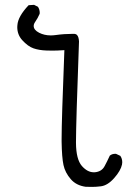

<svg xmlns="http://www.w3.org/2000/svg" viewBox="-20 -773 540 776"><path d="M287.1 -200.2Q287.1 -272 299.3 -605.5Q298.3 -624.5 291 -631.8Q286.6 -636.2 278.3 -636.2Q276.9 -636.2 274.9 -636.2H274.4Q239.7 -636.2 204.6 -631.3Q194.3 -629.9 185.1 -629.9Q159.2 -629.9 138.2 -640.6Q116.2 -651.9 116.2 -668Q116.2 -675.8 121.6 -683.6Q132.8 -699.7 140.1 -716.8Q140.6 -718.8 140.6 -720.7Q140.6 -734.9 133.3 -745.6L117.7 -753.4L95.7 -752Q52.7 -706.5 50.3 -671.4Q49.8 -667.5 49.8 -663.6Q49.8 -632.8 69.8 -610.8Q92.8 -585.4 115.5 -577.6Q138.2 -569.8 168.5 -568.8Q178.7 -568.4 194.1 -568.4Q209.5 -568.4 240.2 -570.3Q229 -287.1 229 -211.4Q229 -205.1 229 -200.2Q230 -136.7 236.6 -106Q243.2 -75.2 266.1 -48.8Q288.1 -23.4 326.2 -18.1Q336.9 -17.6 352.5 -17.6Q368.2 -17.6 387.7 -20Q415 -23.4 441.4 -53.2Q467.8 -83 473.1 -107.9Q474.1 -112.8 474.1 -117.2Q474.1 -131.8 466.3 -143.1L449.7 -150.9Q447.8 -151.4 446.3 -151.4Q432.6 -151.4 423.8 -144Q412.6 -119.6 402.8 -101.6Q391.1 -79.1 362.8 -76.7Q360.8 -76.7 358.9 -76.7Q333.5 -76.7 311 -102.1Q287.6 -128.9 287.1 -195.3Q287.1 -197.8 287.1 -200.2Z"/></svg>

Font: NaikaiFont
Style: Light
Weight: 300
Version: Version 1.89